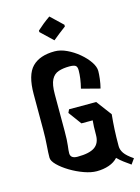

<svg xmlns="http://www.w3.org/2000/svg" viewBox="-124 -895 709 971"><g transform="rotate(-15 230.5 -409.5)"><path d="M441 6Q421 -8 405 -20Q389 -32 374 -47Q356 -27 327 -17Q298 -7 263 -7Q234 -7 197.5 -20Q161 -33 127 -53.5Q93 -74 71 -96Q49 -118 49 -135Q49 -160 52 -197.5Q55 -235 55 -279V-466Q55 -567 95 -607.5Q135 -648 213 -648Q243 -648 276 -632.5Q309 -617 337.5 -593Q366 -569 383.5 -543Q401 -517 401 -495Q401 -479 398 -454Q395 -429 389 -406L293 -431Q306 -483 306 -524Q306 -543 297 -549Q288 -555 265 -555Q233 -555 208.5 -547Q184 -539 171 -514Q158 -489 158 -438V-245Q158 -197 154.5 -170.5Q151 -144 151 -131Q151 -103 188 -103Q250 -103 278 -122.5Q306 -142 306 -185Q306 -235 309 -261H250L200 -329L208 -346H350L410 -266Q406 -226 404 -188.5Q402 -151 402 -101Q402 -82 414.5 -63.5Q427 -45 461 -22ZM227 -702 164 -762V-770Q178 -783 196 -797.5Q214 -812 233 -825L296 -765V-756Q279 -743 260.5 -729Q242 -715 227 -702Z"/></g></svg>

Font: Jaini
Style: Regular
Weight: 400
Designer: Maithili Shingre, Girish Dalvi (Devanagari), Taresh Vohra (Latin)
Foundry: Ek Type
Version: Version 2.000; ttfautohint (v1.8.4.7-5d5b)